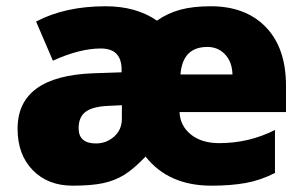

<svg xmlns="http://www.w3.org/2000/svg" viewBox="-20 -583 975 613"><path d="M654.8 9.8Q518.1 9.8 444.8 -83Q405.8 -42.5 375.7 -24.2Q345.7 -5.9 308.1 2Q270.5 9.8 211.9 9.8Q132.8 9.8 84.5 -39.8Q36.1 -89.4 36.1 -171.9Q36.1 -340.3 278.8 -349.1L368.2 -352.1V-360.8Q368.2 -428.2 301.8 -428.2Q234.4 -428.2 148.9 -389.2L95.2 -514.2Q188 -563 316.9 -563Q415 -563 481 -517.1Q515.1 -541 555.7 -552Q596.2 -563 652.8 -563Q764.6 -563 828.9 -496.3Q893.1 -429.7 893.1 -309.1V-225.1H553.2Q555.2 -181.2 589.4 -153.6Q623.5 -126 680.2 -126Q774.9 -126 857.9 -168V-30.8Q812 -7.3 764.6 1.2Q717.3 9.8 654.8 9.8ZM369.1 -247.1 328.1 -245.1Q276.4 -243.2 253.7 -226.3Q231 -209.5 231 -173.8Q231 -125 286.1 -125Q319.8 -125 344.5 -147Q369.1 -168.9 369.1 -204.1ZM642.1 -433.1Q563 -433.1 556.2 -345.2H722.2Q721.2 -385.3 698.7 -409.2Q676.3 -433.1 642.1 -433.1Z"/></svg>

Font: Black Ops One [rus by aLiNcE]
Style: Regular
Weight: 400
Designer: James Grieshaber
Foundry: James Grieshaber
Version: Version 1.002;May 25, 2024;FontCreator 13.0.0.2680 64-bit